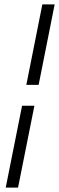

<svg xmlns="http://www.w3.org/2000/svg" viewBox="-20 -731 271 883"><path d="M6.3 131.8 81.5 -244.6H138.2L63 131.8ZM157.7 -340.8H101.1L174.8 -710.9H231.4Z"/></svg>

Font: Franko
Style: Light Italic
Weight: 300
Designer: Google
Version: Version 1.200310; 2013